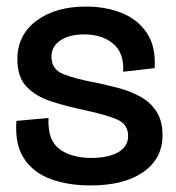

<svg xmlns="http://www.w3.org/2000/svg" viewBox="-20 -553 537 586"><path d="M256 13Q189 13 136 -6Q83 -25 54 -68Q25 -111 30 -184L128 -193Q125 -125 161.5 -98Q198 -71 259 -71Q311 -71 341 -88.5Q371 -106 371 -138Q371 -174 337 -188.5Q303 -203 242 -216Q184 -228 136.5 -243.5Q89 -259 61 -288.5Q33 -318 33 -372Q33 -446 91 -489.5Q149 -533 243 -533Q301 -533 350 -514Q399 -495 427.5 -453.5Q456 -412 452 -345L356 -334Q359 -392 325 -420Q291 -448 237 -448Q191 -448 164 -429.5Q137 -411 137 -380Q137 -341 174 -326.5Q211 -312 271 -301Q305 -294 341 -284.5Q377 -275 407.5 -258.5Q438 -242 457 -213.5Q476 -185 476 -140Q476 -69 417.5 -28Q359 13 256 13Z"/></svg>

Font: Bricolage Grotesque 96pt Medium
Style: Regular
Weight: 500
Designer: Mathieu Triay
Foundry: Atelier Triay
Version: Version 1.001; ttfautohint (v1.8.4.7-5d5b);gftools[0.9.33.de